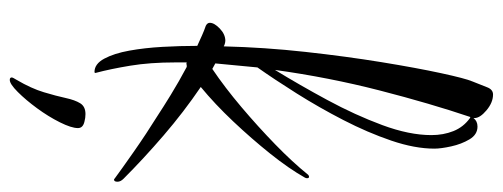

<svg xmlns="http://www.w3.org/2000/svg" viewBox="-330 -462 1004 383"><g transform="rotate(90 171.5 -271.0)"><path d="M124 42Q108 42 97.5 22.5Q87 3 81.5 -27.5Q76 -58 74 -93.5Q72 -129 72 -162V-163Q61 -168 51 -172.5Q41 -177 32 -180Q26 -183 26 -188Q26 -197 37.5 -208Q49 -219 62 -219Q65 -219 71 -217Q71 -216 73 -216Q75 -297 84 -378.5Q93 -460 104.5 -530.5Q116 -601 126.5 -649.5Q137 -698 143 -712Q150 -729 154.5 -741Q159 -753 169 -753Q185 -753 200.5 -740Q216 -727 216 -716V-714Q222 -722 233 -722Q249 -722 258.5 -706Q268 -690 272.5 -669.5Q277 -649 277 -636Q277 -597 261 -550Q245 -503 220 -454.5Q195 -406 167 -361.5Q139 -317 115 -283Q113 -262 111 -241Q109 -220 107 -199L118 -193Q155 -218 194 -251Q233 -284 268.5 -318.5Q304 -353 329 -384Q331 -386 333 -386Q336 -386 336 -382Q336 -380 335 -378Q317 -346 287 -308.5Q257 -271 222.5 -234.5Q188 -198 154 -170Q204 -136 250.5 -96Q297 -56 337 -16Q343 -10 343 -4Q343 3 339 3Q337 3 337 2Q318 -12 283 -36.5Q248 -61 208 -86Q196 -94 170 -110Q144 -126 114 -142H111Q110 -142 108.5 -141.5Q107 -141 105 -142V-119Q105 -69 111.5 -29.5Q118 10 126 40Q126 42 124 42ZM120 -318Q150 -367 180 -422.5Q210 -478 230 -532Q250 -586 250 -630Q250 -654 242 -674Q234 -694 216 -707Q215 -707 214 -708Q187 -628 161 -527Q135 -426 120 -318ZM140 211Q135 211 135 207Q135 205 140 197Q157 168 164.5 143Q172 118 176 99.5Q180 81 186.5 70.5Q193 60 208 60Q212 60 215.5 60.5Q219 61 223 62Q236 65 236 75Q236 88 224.5 111Q213 134 196.5 156.5Q180 179 164 195Q148 211 140 211Z"/></g></svg>

Font: Comforter
Style: Regular
Weight: 400
Designer: Robert E. Leuschke
Foundry: Robert E. Leuschke
Version: Version 1.013; ttfautohint (v1.8.3)